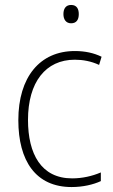

<svg xmlns="http://www.w3.org/2000/svg" viewBox="-20 -745 457 775"><path d="M267 -725C245 -725 236 -709 236 -688C236 -667 246 -651 267 -651C289 -651 298 -666 298 -688C298 -709 290 -725 267 -725ZM269 10C315 10 357 0 387 -14V-49C352 -34 312 -25 271 -25C146 -25 93 -124 93 -261C93 -413 164 -504 282 -504C314 -504 348 -498 380 -483L390 -516C359 -531 324 -539 282 -539C141 -539 54 -434 54 -260C54 -96 124 10 269 10Z"/></svg>

Font: Noto Sans Myanmar UI SemiCondensed ExtraLight
Style: Regular
Weight: 200
Width: 4
Designer: Monotype Design Team
Foundry: Monotype Imaging Inc.
Version: Version 2.103